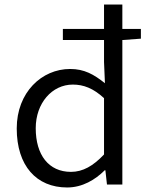

<svg xmlns="http://www.w3.org/2000/svg" viewBox="-20 -816 655 849"><path d="M294 -56C195 -56 138 -131 138 -249C138 -360 210 -442 302 -442C349 -442 392 -426 440 -382V-133C392 -82 346 -56 294 -56ZM258 -639H440V-542L444 -448C395 -487 353 -511 290 -511C165 -511 54 -408 54 -248C54 -83 141 13 277 13C344 13 401 -21 443 -63H446L453 0H521V-639L603 -645V-688H521V-796H440V-688H258Z"/></svg>

Font: Noto Sans CJK HK DemiLight
Style: Regular
Weight: 350
Designer: Ryoko NISHIZUKA 西塚涼子 (kana, bopomofo & ideographs); Paul D. Hunt (Latin, Greek & Cyrillic); Sandoll Communications 산돌커뮤니
Foundry: Adobe
Version: Version 2.004;hotconv 1.0.118;makeotfexe 2.5.65603